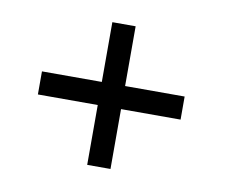

<svg xmlns="http://www.w3.org/2000/svg" viewBox="-55 -604 647 544"><g transform="rotate(10 269.0 -332.0)"><path d="M294.1 -298.7V-126.5H227.1V-298.7H54.9V-365.1H227.1V-537H294.1V-365.1H465.4V-298.7Z"/></g></svg>

Font: League Spartan Extralight
Style: Regular
Weight: 200
Foundry: The League of Moveable Type
Version: Version 2.300; ttfautohint (v1.8.3)